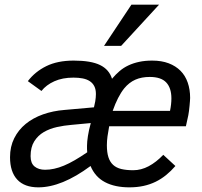

<svg xmlns="http://www.w3.org/2000/svg" viewBox="-20 -786 865 821"><path d="M446.8 -246.1Q442.4 -223.1 439.7 -203.1Q437 -183.1 437 -165Q437 -134.3 443.6 -113.8Q450.2 -93.3 463.9 -80.8Q477.5 -68.4 499 -63.2Q520.5 -58.1 549.8 -58.1Q583.5 -58.1 615.7 -75.2Q647.9 -92.3 678.2 -124L730 -76.2Q710.9 -54.2 690.2 -37.4Q669.4 -20.5 645.5 -8.8Q621.6 2.9 593.8 9Q565.9 15.1 533.2 15.1Q471.2 15.1 429 -7.1Q386.7 -29.3 367.2 -76.2Q305.2 -30.3 249.5 -7.6Q193.8 15.1 144 15.1Q84.5 15.1 53.7 -18.1Q22.9 -51.3 22.9 -113.8Q22.9 -159.2 40.8 -194.8Q58.6 -230.5 89.8 -256.1Q121.1 -281.7 163.8 -296.9Q206.5 -312 255.9 -315.9L381.8 -327.1L387.2 -352.1Q390.1 -369.6 390.1 -383.8Q390.1 -403.8 383.3 -417.2Q376.5 -430.7 363.8 -439Q351.1 -447.3 333.5 -450.7Q315.9 -454.1 293.9 -454.1Q247.1 -454.1 212.4 -438.5Q177.7 -422.9 157.2 -397L99.1 -439Q129.9 -479.5 178 -503.2Q226.1 -526.9 294.9 -526.9Q369.1 -526.9 408 -507.8Q446.8 -488.8 459 -449.2Q474.1 -467.3 491.2 -481.9Q508.3 -496.6 529.1 -506.3Q549.8 -516.1 575 -521.5Q600.1 -526.9 630.9 -526.9Q670.9 -526.9 701.2 -515.4Q731.4 -503.9 752 -483.2Q772.5 -462.4 782.7 -432.9Q793 -403.3 793 -367.2Q793 -362.3 792.2 -353Q791.5 -343.8 790.5 -333Q789.6 -322.3 788.1 -311.5Q786.6 -300.8 785.2 -293L774.9 -246.1ZM352.1 -163.1Q352.1 -179.7 356 -204.8Q359.9 -230 368.2 -259.8L285.2 -252Q254.4 -249.5 223.4 -242.7Q192.4 -235.8 167.2 -221.2Q142.1 -206.5 126.5 -181.6Q110.8 -156.7 110.8 -118.2Q110.8 -87.9 127.9 -74Q145 -60.1 172.9 -60.1Q191.9 -60.1 211.9 -64.5Q231.9 -68.8 253.7 -77.9Q275.4 -86.9 299.8 -101.1Q324.2 -115.2 353 -134.8Q352.1 -141.6 352.1 -148.4Q352.1 -155.3 352.1 -163.1ZM707 -312Q712.9 -340.3 712.9 -365.2Q712.9 -409.7 690.9 -433.3Q668.9 -457 620.1 -457Q585.4 -457 558.8 -445.3Q532.2 -433.6 511.2 -408.2Q483.4 -373.5 461.9 -312ZM498 -589.8H424.8L542 -766.1H660.2Z"/></svg>

Font: Clear Sans
Style: Italic
Weight: 400
Italic angle: -12°
Foundry: Intel Corporation
Version: Version 1.00